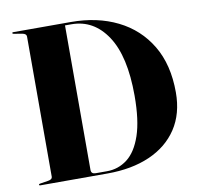

<svg xmlns="http://www.w3.org/2000/svg" viewBox="-78 -782 893 864"><g transform="rotate(-10 368.0 -350.0)"><path d="M32.5 -3.5Q32.5 -7.5 38.5 -8L76 -14Q95 -17 95 -29V-670Q95 -682.5 76.5 -686L37.5 -692.5Q32.5 -693 32.5 -697Q32.5 -700 37.5 -700H300.5Q421 -700 513.5 -654.2Q606 -608.5 658.5 -520.8Q711 -433 711 -306.5Q711 -209 665.8 -140.5Q620.5 -72 538.2 -36Q456 0 344.5 0H37.5Q32.5 0 32.5 -3.5ZM344.5 -10.5Q396.5 -10.5 437.5 -42Q478.5 -73.5 502 -142.5Q525.5 -211.5 525.5 -324Q525.5 -504.5 464.2 -597Q403 -689.5 301 -689.5H272V-29Q272 -10.5 292.5 -10.5Z"/></g></svg>

Font: Fraunces 144pt S000
Style: Bold
Weight: 700
Version: Version 1.000; ttfautohint (v1.8.3)